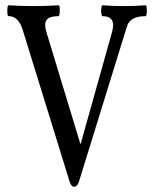

<svg xmlns="http://www.w3.org/2000/svg" viewBox="-20 -686 574 725"><path d="M260 19Q248 19 242 -3L67 -569Q51 -625 13 -625Q9 -625 8 -635.5Q7 -646 8 -656Q9 -666 13 -666Q60 -663 107 -663Q154 -663 201 -666Q205 -666 205.5 -656Q206 -646 205 -635.5Q204 -625 201 -625Q168 -625 157 -612Q146 -599 154 -569L283 -144H285L403 -565Q420 -625 367 -625Q364 -625 362.5 -635.5Q361 -646 362.5 -656Q364 -666 367 -666Q408 -663 448 -663Q489 -663 530 -666Q533 -666 534 -656Q535 -646 534 -635.5Q533 -625 530 -625Q470 -625 459 -585L279 -3Q273 19 260 19Z"/></svg>

Font: Junicode Two Beta Condensed Medium
Style: Regular
Weight: 500
Width: 3
Designer: Peter S. Baker
Foundry: Briery Creek Software
Version: Version 1.053; ttfautohint (v1.8.4)